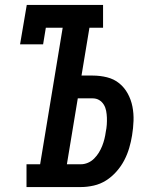

<svg xmlns="http://www.w3.org/2000/svg" viewBox="-20 -755 640 775"><path d="M87 0V-92H142L233 -643H165L154 -576H61L88 -735H396V-643H341L309 -450H354Q384 -450 412 -443Q440 -436 461 -419Q482 -402 495.5 -377.5Q509 -353 514.5 -325Q520 -297 519 -267.5Q518 -238 513 -208Q509 -183 501.5 -157.5Q494 -132 481.5 -108Q469 -84 450 -62.5Q431 -41 408 -26.5Q385 -12 358.5 -6Q332 0 307 0ZM307 -92Q321 -92 335 -98Q349 -104 360 -115Q371 -126 379 -139Q387 -152 392.5 -166Q398 -180 401.5 -194Q405 -208 407 -223Q410 -237 411 -251.5Q412 -266 411.5 -280Q411 -294 408.5 -307.5Q406 -321 399 -332.5Q392 -344 380.5 -351Q369 -358 354 -358H294L250 -92Z"/></svg>

Font: Iosevka Slab SmBdExObl
Style: Regular
Weight: 600
Width: 7
Italic angle: -9°
Monospace: yes
Designer: Belleve Invis
Foundry: Belleve Invis
Version: Version 11.1.0; ttfautohint (v1.8.3)